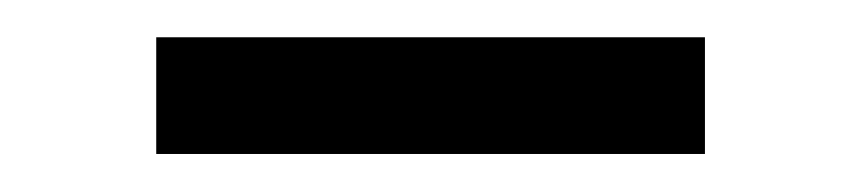

<svg xmlns="http://www.w3.org/2000/svg" viewBox="-20 -429 453 102"><path d="M63 -409.2H354.5V-347.2H63Z"/></svg>

Font: Coda
Style: Regular
Weight: 400
Designer: vernon adams
Foundry: vernon adams
Version: Version 2.000; ttfautohint (v0.8) -r 50 -G 200 -x